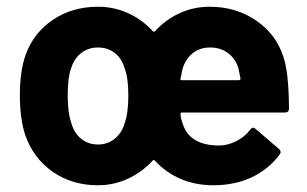

<svg xmlns="http://www.w3.org/2000/svg" viewBox="-20 -542 912 570"><path d="M722 -156Q727 -163 732 -163Q735 -163 739 -159L808 -100Q817 -91 810 -83Q777 -39 727 -15.5Q677 8 613 8Q560 8 516 -11Q472 -30 440 -65Q437 -69 433 -65Q402 -31 360 -11.5Q318 8 271 8Q194 8 136.5 -32Q79 -72 55 -141Q39 -189 39 -259Q39 -329 55 -376Q78 -443 136 -482.5Q194 -522 271 -522Q318 -522 360 -503Q402 -484 433 -450Q437 -446 441 -450Q472 -484 513.5 -503Q555 -522 602 -522Q681 -522 740.5 -481Q800 -440 821 -374Q837 -330 838 -220Q838 -208 826 -208H520Q516 -208 516 -204Q516 -192 522 -176Q542 -110 631 -110Q655 -110 680.5 -122.5Q706 -135 722 -156ZM361 -259Q361 -311 350 -339Q342 -368 321 -384.5Q300 -401 271 -401Q242 -401 221 -384.5Q200 -368 191 -339Q181 -312 181 -259Q181 -207 192 -176Q200 -147 221 -130Q242 -113 271 -113Q300 -113 321 -130.5Q342 -148 350 -176Q361 -206 361 -259ZM522 -338Q521 -334 516 -309Q514 -304 520 -304H689Q694 -304 694 -309Q689 -334 688 -338Q680 -367 657.5 -384Q635 -401 604 -401Q573 -401 552 -384Q531 -367 522 -338Z"/></svg>

Font: UMi
Style: Bold
Weight: 700
Designer: Peter Middis
Foundry: We Are UMi
Version: Version 1.0